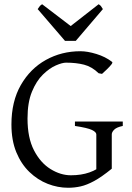

<svg xmlns="http://www.w3.org/2000/svg" viewBox="-20 -872 623 907"><path d="M560 -277Q531 -271 519.5 -259.5Q508 -248 508 -237V-75Q508 -75 497 -69.5Q486 -64 471.5 -58Q457 -52 446 -48.5Q435 -45 435 -48V-237Q435 -248 414.5 -258Q394 -268 334 -277V-298H560ZM462 -523 446 -526Q414 -557 377 -566.5Q340 -576 292 -576Q274 -576 244 -563Q214 -550 183 -520Q152 -490 131 -439Q110 -388 110 -312Q110 -221 140.5 -162Q171 -103 218.5 -73.5Q266 -44 315 -44Q364 -44 402.5 -57.5Q441 -71 467 -96Q474 -92 489.5 -85.5Q505 -79 508 -75Q460 -36 425 -17Q390 2 361 8.5Q332 15 302 15Q253 15 205.5 -3.5Q158 -22 119 -59.5Q80 -97 57 -153Q34 -209 34 -284Q34 -393 78.5 -470.5Q123 -548 197 -589Q271 -630 360 -630Q393 -630 435.5 -617Q478 -604 509 -580Q514 -577 505.5 -566.5Q497 -556 484 -543.5Q471 -531 462 -523ZM338 -679H287L158 -829Q165 -839 168 -843Q171 -847 179 -852L314 -749L446 -852Q454 -847 457 -843Q460 -839 466 -829Z"/></svg>

Font: ChillKai
Style: Regular
Weight: 400
Designer: ChillType
Foundry: 寒蝉字型
Version: Version 2.000